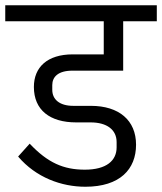

<svg xmlns="http://www.w3.org/2000/svg" viewBox="-40 -718 617 731"><path d="M285 -7C417 -7 478 -74 478 -167C478 -260 413 -315 306 -315H239C186 -315 159 -340 159 -376V-394C159 -425 181 -449 236 -449H429V-637H557V-698H-20V-637H355V-511H237C140 -511 89 -462 89 -387C89 -299 150 -252 250 -252H305C367 -252 404 -224 404 -177V-157C404 -107 366 -72 283 -72C202 -72 142 -98 73 -171L29 -122C97 -42 194 -7 285 -7Z"/></svg>

Font: IBM Plex Devanagari
Style: Regular
Weight: 400
Designer: Mike Abbink, Paul van der Laan, Pieter van Rosmalen, Erin McLaughlin
Foundry: Bold Monday
Version: Version 1.0